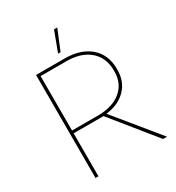

<svg xmlns="http://www.w3.org/2000/svg" viewBox="-205 -1005 1037 1130"><g transform="rotate(-30 313.0 -440.0)"><path d="M110 0H130V-292H333L569 0H596L355 -295Q441 -306 490.5 -357Q540 -408 540 -486V-495Q540 -543 523.5 -581Q507 -619 476 -645.5Q445 -672 402 -686Q359 -700 305 -700H110ZM130 -311V-681H305Q405 -681 462.5 -631Q520 -581 520 -495V-487Q520 -406 462.5 -358.5Q405 -311 305 -311ZM358 -880H336L285 -744H302Z"/></g></svg>

Font: Fixel Variable
Style: Regular
Weight: 100
Width: 3
Designer: AlfaBravo + MacPaw
Foundry: Kyrylo Tkachov, Marchela Mozhyna, Serhii Makarenko, Maria Weinstein, Zakhar Kryvoshyya
Version: Version 1.211